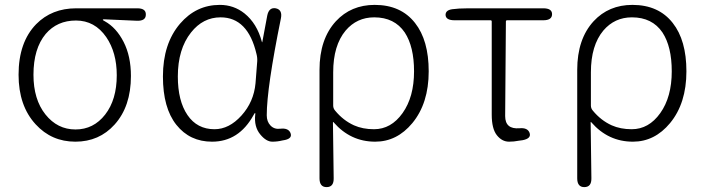

<svg xmlns="http://www.w3.org/2000/svg" viewBox="-20 -567 2886 786"><path d="M126 -58Q56 -134 56 -261Q56 -394 128 -468Q192 -533 292 -533H542Q578 -533 577 -507Q577 -481 541 -482L406 -488Q401 -488 401 -486Q401 -484 409 -480Q456 -454 486 -395.5Q516 -337 516 -256Q516 -131 449 -57Q386 13 288.5 13Q191 13 126 -58ZM458 -259Q458 -352 415 -415Q368 -483 291 -483Q214 -483 167 -428Q117 -368 117 -261Q117 -160 166 -98.5Q215 -37 289 -37Q363 -37 410.5 -98Q458 -159 458 -259Z M848 13Q757 13 702 -56Q647 -125 647 -254Q647 -388 717 -470Q783 -547 880 -547Q937 -547 981 -512Q1032 -471 1052 -396Q1053 -391 1054 -396L1074 -503Q1081 -538 1109 -533Q1137 -527 1130 -492Q1072 -207 1072 -95Q1072 -69 1087.5 -53Q1103 -37 1127 -40Q1160 -44 1169 -23Q1178 -1 1147 6L1136 8Q1116 13 1095 13Q1070 13 1046 -16Q1019 -48 1025 -99Q1026 -104 1024 -104Q1022 -104 1018 -96Q958 13 848 13ZM858 -38Q918 -38 968.5 -94Q1019 -150 1026 -226L1033 -316Q1034 -331 1030 -346Q995 -496 883 -496Q811 -496 762 -434Q708 -366 708 -254Q708 -154 747.5 -96Q787 -38 858 -38Z M1317 199Q1288 199 1288 163V-281Q1288 -407 1355 -480Q1417 -547 1514 -547Q1621 -547 1679 -473Q1735 -402 1735 -275Q1735 -144 1668 -63Q1605 13 1516 13Q1415 13 1346 -66Q1343 -70 1343 -65L1346 162Q1347 199 1317 199ZM1511 -38Q1581 -38 1628 -104Q1675 -170 1675 -275Q1675 -376 1637 -434Q1595 -496 1512 -496Q1441 -496 1395 -442Q1344 -381 1344 -271V-135Q1344 -123 1352 -114Q1385 -74 1429 -54Q1465 -38 1511 -38Z M2104 9Q2084 13 2064 13Q2035 13 2014 -13.5Q1993 -40 1993 -98V-479Q1993 -484 1988 -484H1841Q1805 -484 1804 -506Q1804 -528 1839 -530L1860 -532Q1879 -533 1898 -533H2204Q2240 -533 2240 -509Q2240 -484 2204 -484H2056Q2051 -484 2051 -479L2048 -92Q2048 -37 2107 -42Q2140 -45 2148 -23Q2156 0 2119 7Z M2372 199Q2343 199 2343 163V-281Q2343 -407 2410 -480Q2472 -547 2569 -547Q2676 -547 2734 -473Q2790 -402 2790 -275Q2790 -144 2723 -63Q2660 13 2571 13Q2470 13 2401 -66Q2398 -70 2398 -65L2401 162Q2402 199 2372 199ZM2566 -38Q2636 -38 2683 -104Q2730 -170 2730 -275Q2730 -376 2692 -434Q2650 -496 2567 -496Q2496 -496 2450 -442Q2399 -381 2399 -271V-135Q2399 -123 2407 -114Q2440 -74 2484 -54Q2520 -38 2566 -38Z"/></svg>

Font: Resource Han Rounded JP Light
Style: Regular
Weight: 300
Designer: Cyano Hao (round all glyphs); Ryoko NISHIZUKA 西塚涼子 (kana, bopomofo & ideographs); Paul D. Hunt (Latin, Greek & Cyrillic)
Foundry: Cyano Hao
Version: 0.990